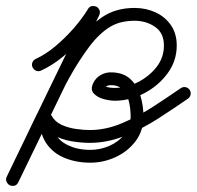

<svg xmlns="http://www.w3.org/2000/svg" viewBox="-44 -383 645 629"><path d="M63 -162Q59 -170 62 -178Q65 -186 73 -190Q106 -205 138 -232Q170 -259 197.5 -290.5Q225 -322 244 -353Q249 -362 257 -363Q265 -364 272 -361Q279 -357 282 -349.5Q285 -342 281 -333Q215 -196 148.5 -59.5Q82 77 16 214Q11 224 3 225.5Q-5 227 -12 224Q-19 220 -22.5 212.5Q-26 205 -22 196Q-4 160 13.5 123.5Q31 87 48 51Q73 -2 99.5 -53.5Q126 -105 154 -156Q182 -205 214.5 -251Q247 -297 291 -327Q335 -357 397 -357Q434 -357 465.5 -342.5Q497 -328 516 -300.5Q535 -273 535 -234Q535 -183 504.5 -142Q474 -101 427.5 -77Q381 -53 332 -53Q316 -53 295.5 -58.5Q275 -64 263 -77Q251 -90 262 -112Q270 -128 285.5 -137Q301 -146 319 -146Q359 -146 382.5 -124.5Q406 -103 416 -69.5Q426 -36 426 -2Q426 45 400.5 79Q375 113 335 131.5Q295 150 252 150Q206 150 168 134.5Q130 119 108 87Q86 55 86 5Q86 -10 102 -14Q118 -18 125 -4Q136 16 158 26Q180 36 205 39.5Q230 43 250 43Q303 43 356 20.5Q409 -2 457.5 -33.5Q506 -65 548 -94Q555 -99 563.5 -97.5Q572 -96 577 -89Q582 -82 580.5 -73.5Q579 -65 572 -60Q526 -28 474 5.5Q422 39 365 62Q308 85 250 85Q221 85 189 79.5Q157 74 130.5 59Q104 44 88 15Q84 8 90 3Q96 -2 104 -5Q112 -7 120 -4.5Q128 -2 128 5Q128 61 164 84.5Q200 108 252 108Q284 108 314 95Q344 82 364 57.5Q384 33 384 -2Q384 -24 379 -47.5Q374 -71 360 -87.5Q346 -104 319 -104Q314 -104 308 -102Q302 -100 300 -95Q300 -94 298 -98Q296 -102 301 -100Q308 -97 316 -96Q324 -95 332 -95Q370 -95 407 -113.5Q444 -132 468.5 -163Q493 -194 493 -234Q493 -275 464 -295Q435 -315 397 -315Q377 -315 357.5 -311Q338 -307 320 -297Q282 -275 248 -229.5Q214 -184 183.5 -129Q153 -74 128.5 -21Q104 32 86 69Q69 105 51 141.5Q33 178 16 214Q11 224 3 225.5Q-5 227 -12 224Q-19 220 -22.5 212.5Q-26 205 -22 196Q44 59 110.5 -78Q177 -215 243 -351Q247 -360 255.5 -361.5Q264 -363 271 -359Q278 -355 281.5 -347.5Q285 -340 280 -331Q259 -297 228.5 -262Q198 -227 163 -198Q128 -169 91 -152Q83 -148 75 -151Q67 -154 63 -162Z"/></svg>

Font: FRB American Cursive Medium
Style: Italic
Weight: 500
Italic angle: -25°
Version: Version 2.0;Modular Font Editor K font №1